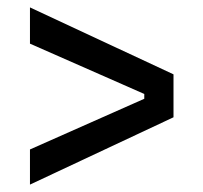

<svg xmlns="http://www.w3.org/2000/svg" viewBox="-20 -583 550 519"><path d="M61 -84V-179L370 -316V-329L61 -465V-563L449 -382V-266Z"/></svg>

Font: Bricolage Grotesque 10pt
Style: Regular
Weight: 400
Designer: Mathieu Triay
Foundry: Atelier Triay
Version: Version 1.000; ttfautohint (v1.8.4.7-5d5b);gftools[0.9.32]